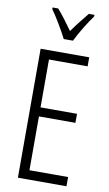

<svg xmlns="http://www.w3.org/2000/svg" viewBox="-102 -997 597 1047"><g transform="rotate(10 196.0 -473.5)"><path d="M345 0H76V-714H345V-664H131V-399H333V-349H131V-51H345ZM191 -788Q173 -823 147.5 -866Q122 -909 101 -938V-947H132Q151 -926 173.5 -896Q196 -866 217 -837Q239 -868 258 -892Q277 -916 302 -947H333V-938Q310 -907 284.5 -865Q259 -823 242 -788Z"/></g></svg>

Font: Noto Sans Myanmar ExtraCondensed Light
Style: Regular
Weight: 300
Width: 2
Designer: Monotype Design Team
Foundry: Monotype Imaging Inc.
Version: Version 2.107; ttfautohint (v1.8.4.7-5d5b)